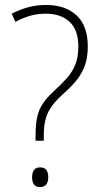

<svg xmlns="http://www.w3.org/2000/svg" viewBox="-20 -744 405 772"><path d="M123 -197Q123 -241 129 -271Q135 -301 151 -325.5Q167 -350 196 -377Q227 -405 249.5 -430.5Q272 -456 283.5 -486Q295 -516 295 -557Q295 -624 259.5 -656.5Q224 -689 165 -689Q131 -689 101 -680.5Q71 -672 42 -656L27 -689Q61 -706 94 -715Q127 -724 166 -724Q243 -724 288 -682Q333 -640 333 -557Q333 -509 319 -474.5Q305 -440 280 -412Q255 -384 222 -355Q197 -331 182.5 -308.5Q168 -286 162 -259.5Q156 -233 156 -194V-178H123ZM109 -31Q109 -49 116.5 -60Q124 -71 141 -71Q159 -71 166.5 -60.5Q174 -50 174 -32Q174 8 141 8Q124 8 116.5 -2.5Q109 -13 109 -31Z"/></svg>

Font: Noto Sans Hebrew SemiCondensed ExtraLight
Style: Regular
Weight: 200
Width: 4
Designer: Monotype Design Team
Foundry: Monotype Imaging Inc.
Version: Version 2.004; ttfautohint (v1.8.4.7-5d5b)